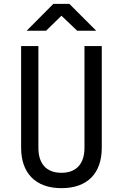

<svg xmlns="http://www.w3.org/2000/svg" viewBox="-20 -970 640 1000"><path d="M220 -810 300 -888 382 -810H481L341 -950H258L119 -810ZM300 10C437 10 510 -69 510 -200V-730H420V-200C420 -120 380 -70 300 -70C219 -70 180 -120 180 -200V-730H90V-200C90 -70 164 10 300 10Z"/></svg>

Font: Tekne LDO
Style: Regular
Weight: 400
Monospace: yes
Designer: Alessio Laiso, Mario Rullo, Paolo Rosset
Foundry: Alessio Laiso
Version: Version 1.000;hotconv 1.0.109;makeotfexe 2.5.65596